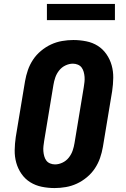

<svg xmlns="http://www.w3.org/2000/svg" viewBox="-20 -946 640 974"><path d="M257 8Q224 8 192 1.5Q160 -5 133.5 -21.5Q107 -38 89 -64Q71 -90 62.5 -120.5Q54 -151 54.5 -184Q55 -217 60 -251L107 -534Q112 -563 121.5 -590.5Q131 -618 147.5 -643Q164 -668 188 -688Q212 -708 239 -720.5Q266 -733 295 -738Q324 -743 352 -743Q385 -743 417.5 -736.5Q450 -730 476 -713.5Q502 -697 520 -671Q538 -645 546.5 -614.5Q555 -584 554.5 -551Q554 -518 549 -484L502 -201Q497 -172 487.5 -144.5Q478 -117 461.5 -92Q445 -67 421 -47Q397 -27 370 -14.5Q343 -2 314 3Q285 8 257 8ZM259 -112Q278 -112 297 -121Q316 -130 329 -146.5Q342 -163 348.5 -182Q355 -201 358 -220L405 -504Q407 -517 408.5 -530Q410 -543 409 -556Q408 -569 404.5 -581.5Q401 -594 394 -603.5Q387 -613 375 -618Q363 -623 350 -623Q331 -623 312 -614Q293 -605 280 -588.5Q267 -572 260.5 -553Q254 -534 251 -515L204 -231Q202 -218 200.5 -205Q199 -192 200 -179Q201 -166 204.5 -153.5Q208 -141 215 -131.5Q222 -122 234 -117Q246 -112 259 -112ZM218 -844V-926H563V-844Z"/></svg>

Font: Iosevka Etoile Heavy
Style: Italic
Weight: 900
Italic angle: -9°
Designer: Belleve Invis
Foundry: Belleve Invis
Version: Version 22.1.2; ttfautohint (v1.8.4)